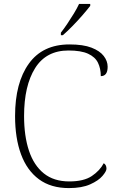

<svg xmlns="http://www.w3.org/2000/svg" viewBox="-20 -951 604 981"><path d="M332 10Q240 10 179 -35Q118 -80 87.5 -162.5Q57 -245 57 -358Q57 -528 127.5 -626Q198 -724 335 -724Q405 -724 447.5 -707.5Q490 -691 510 -665Q530 -639 530 -610Q530 -562 495 -562Q495 -601 480.5 -630.5Q466 -660 430 -676.5Q394 -693 330 -693Q216 -693 159.5 -603Q103 -513 103 -358Q103 -256 128 -181Q153 -106 204 -65Q255 -24 334 -24Q408 -24 449 -51.5Q490 -79 510 -117Q524 -109 524 -89Q524 -76 503.5 -52Q483 -28 440.5 -9Q398 10 332 10ZM291 -784Q306 -803 323.5 -829Q341 -855 357.5 -882Q374 -909 384 -931H441V-921Q428 -904 403 -875Q378 -846 350 -817.5Q322 -789 301 -771H291Z"/></svg>

Font: Noto Serif Tamil ExtraLight
Style: Italic
Weight: 200
Italic angle: -12°
Designer: Indian Type Foundry, Tom Grace, and the Monotype Design Team
Foundry: Monotype Imaging Inc.
Version: Version 2.003; ttfautohint (v1.8.4.7-5d5b)